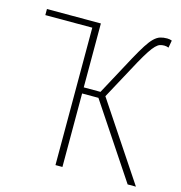

<svg xmlns="http://www.w3.org/2000/svg" viewBox="-101 -763 802 853"><g transform="rotate(15 300.0 -336.0)"><path d="M230 0V-632H14V-660H262V-366H339L436 -546Q458 -586 474 -611Q490 -636 504 -649.5Q518 -663 532 -667.5Q546 -672 564 -672Q570 -672 575.5 -671Q581 -670 586 -668L580 -634Q575 -636 570 -637Q565 -638 560 -638Q549 -638 540 -635Q531 -632 520.5 -621.5Q510 -611 496.5 -590.5Q483 -570 464 -536L365 -353L600 0H562L337 -338H262V0Z"/></g></svg>

Font: Source Code Pro ExtraLight
Style: Regular
Weight: 200
Monospace: yes
Designer: Paul D. Hunt, Teo Tuominen
Foundry: Adobe Systems Incorporated
Version: Version 2.030;PS 1.000;hotconv 16.6.51;makeotf.lib2.5.65220